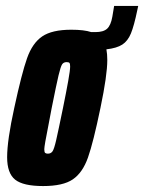

<svg xmlns="http://www.w3.org/2000/svg" viewBox="-20 -618 485 646"><path d="M445 -598 442 -584Q431 -531 420.5 -505.5Q410 -480 391.5 -468Q373 -456 338 -452Q341 -436 341 -416Q341 -365 318 -255Q294 -139 276 -88Q258 -37 225 -14.5Q192 8 125 8Q58 8 31 -13.5Q4 -35 4 -89Q4 -146 28 -255Q53 -371 71 -422Q89 -473 122 -495.5Q155 -518 220 -518Q263 -518 287 -510H301Q328 -510 340.5 -521.5Q353 -533 358 -562L364 -598ZM216 -394Q216 -404 213.5 -406.5Q211 -409 204 -409Q194 -409 189 -401.5Q184 -394 177 -364.5Q170 -335 154 -255L143 -197Q129 -127 129 -116Q129 -106 132 -103.5Q135 -101 141 -101Q151 -101 156.5 -108.5Q162 -116 169 -146.5Q176 -177 192 -255Q203 -309 209.5 -345.5Q216 -382 216 -394Z"/></svg>

Font: Saira Ultra Condensed Black
Style: Italic
Weight: 900
Width: 1
Italic angle: -12°
Designer: Hector Gatti with collaboration of the Omnibus-Type team
Foundry: Omnibus-Type
Version: Version 1.001; ttfautohint (v1.8)